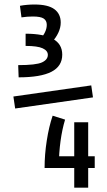

<svg xmlns="http://www.w3.org/2000/svg" viewBox="-20 -653 478 860"><path d="M258.8 -408.2Q258.8 -356.4 210.4 -331.5Q162.1 -306.6 63.5 -306.6L61.5 -361.3Q141.6 -361.3 168 -373.5Q194.3 -385.7 194.3 -407.2Q194.3 -425.8 171.4 -436.5Q148.4 -447.3 94.7 -447.3V-502Q174.8 -502 216.8 -479Q258.8 -456.1 258.8 -408.2ZM134.8 -632.8Q195.3 -632.8 223.6 -611.8Q252 -590.8 252 -551.8Q252 -529.3 241.2 -506.3Q230.5 -483.4 211.9 -463.9L158.2 -476.6Q173.8 -492.2 181.6 -508.8Q189.5 -525.4 189.5 -542Q189.5 -560.5 175.8 -569.8Q162.1 -579.1 127 -579.1Q102.5 -579.1 76.2 -575.2L69.3 -627Q100.6 -632.8 134.8 -632.8ZM388.7 -270.5 396.5 -216.8 47.9 -167 40 -220.7ZM215.8 -134.8 271.5 -117.2Q245.1 -29.3 243.2 89.8L206.1 46.9H312.5V-105.5H375V46.9H404.3V99.6H375V187.5H312.5V99.6H179.7Q179.7 39.1 189.5 -23.4Q199.2 -85.9 215.8 -134.8Z"/></svg>

Font: Sudo Var
Style: Regular
Weight: 400
Monospace: yes
Designer: Jens Kutilek
Foundry: Jens Kutilek
Version: Version 0.065;FEAKit 1.0